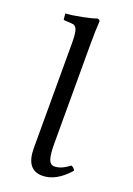

<svg xmlns="http://www.w3.org/2000/svg" viewBox="-138 -752 566 816"><g transform="rotate(20 145.0 -344.0)"><path d="M89.8 -563Q89.8 -608.9 83 -625Q76.2 -641.1 60.1 -641.1L27.8 -643.1Q22 -643.1 22 -647.9L20 -671.9Q50.8 -673.8 93.5 -682.4Q136.2 -690.9 154.8 -698.2Q168 -698.2 168 -688Q165 -647.9 165 -583V-137.2Q165 -88.4 172.1 -66.7Q179.2 -44.9 198.2 -44.9Q229 -44.9 265.1 -73.2Q278.3 -69.3 283.2 -56.2Q225.1 9.8 163.1 9.8Q89.8 9.8 89.8 -88.9Z"/></g></svg>

Font: Linux Libertine O
Style: Regular
Weight: 400
Designer: Philipp H. Poll
Foundry: Philipp H. Poll
Version: Version 5.3.0